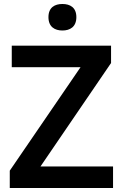

<svg xmlns="http://www.w3.org/2000/svg" viewBox="-20 -1009 616 963"><path d="M293 -989C255 -989 223 -972 223 -923C223 -874 255 -856 293 -856C331 -856 363 -874 363 -923C363 -972 331 -989 293 -989ZM547 -66V-174H183L537 -693V-780H39V-672H384L29 -153V-66Z"/></svg>

Font: Noto Sans Malayalam UI SemiBold
Style: Regular
Weight: 600
Designer: Jelle Bosma - Monotype Design Team
Foundry: Monotype Imaging Inc.
Version: Version 2.104